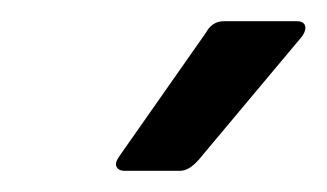

<svg xmlns="http://www.w3.org/2000/svg" viewBox="-20 -717 308 181"><path d="M97 -556Q92 -556 90 -559.5Q88 -563 92 -569L174 -686Q180 -697 191 -697H260Q266 -697 267.5 -693Q269 -689 265 -683L167 -566Q158 -556 150 -556Z"/></svg>

Font: Sofia Sans Medium
Style: Italic
Weight: 500
Italic angle: -9°
Version: Version 4.101